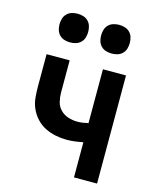

<svg xmlns="http://www.w3.org/2000/svg" viewBox="-112 -816 723 892"><g transform="rotate(15 250.0 -369.5)"><path d="M330 0V-169Q310 -165 290.5 -162.5Q271 -160 251 -160Q224 -160 197.5 -165.5Q171 -171 147 -183Q123 -195 104.5 -215Q86 -235 75 -259.5Q64 -284 61.5 -311Q59 -338 59 -365V-520H170V-365Q170 -343 175.5 -321Q181 -299 196.5 -283.5Q212 -268 233.5 -261Q255 -254 278 -254Q291 -254 304 -256Q317 -258 330 -261V-520H441V0ZM350 -601Q336 -601 322.5 -605Q309 -609 299 -619Q289 -629 285 -642.5Q281 -656 281 -670Q281 -684 285 -697.5Q289 -711 299 -721Q309 -731 322.5 -735Q336 -739 350 -739Q364 -739 377.5 -735Q391 -731 401 -721Q411 -711 415 -697.5Q419 -684 419 -670Q419 -656 415 -642.5Q411 -629 401 -619Q391 -609 377.5 -605Q364 -601 350 -601ZM150 -601Q136 -601 122.5 -605Q109 -609 99 -619Q89 -629 85 -642.5Q81 -656 81 -670Q81 -684 85 -697.5Q89 -711 99 -721Q109 -731 122.5 -735Q136 -739 150 -739Q164 -739 177.5 -735Q191 -731 201 -721Q211 -711 215 -697.5Q219 -684 219 -670Q219 -656 215 -642.5Q211 -629 201 -619Q191 -609 177.5 -605Q164 -601 150 -601Z"/></g></svg>

Font: Iosevka Algr
Style: Bold
Weight: 700
Monospace: yes
Designer: Belleve Invis
Foundry: Belleve Invis
Version: Version 26.0.2; ttfautohint (v1.8.3)